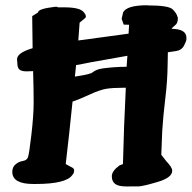

<svg xmlns="http://www.w3.org/2000/svg" viewBox="-20 -689 715 716"><path d="M449.7 -439.9H452.1Q453.1 -460.4 455.1 -481Q424.3 -475.1 368.7 -465.6Q313 -456.1 294.2 -451.9Q275.4 -447.8 263.7 -446.3Q261.7 -424.8 259.3 -403.3L274.4 -405.8Q317.9 -412.6 325.7 -419.4Q338.9 -430.7 364.7 -434.1Q409.7 -439.9 449.7 -439.9ZM530.3 -668.9Q609.4 -668.9 624.3 -653.8Q639.2 -638.7 642.1 -625.5L643.1 -624V-619.1Q643.1 -602.5 633.5 -595.2Q624 -587.9 619.6 -581.5Q670.9 -581.1 674.8 -553.2Q675.3 -550.3 675.3 -543.5Q675.3 -536.6 666.3 -519Q657.2 -501.5 636 -498.5Q614.7 -495.6 606 -494.1L605 -443.4Q604.5 -388.7 596.4 -321.8Q588.4 -254.9 585 -201.2L581.5 -111.8L600.1 -87.9Q622.1 -64.9 622.1 -53.2Q622.1 -53.2 622.1 -52.7V-51.8Q622.1 -26.4 567.1 -10.3Q512.2 5.9 496.1 6.1Q480 6.3 451.2 6.3Q422.4 6.3 409.7 -2.9Q397 -12.2 397 -31.7Q397 -51.3 425.8 -72.3Q433.1 -74.7 438.5 -77.1Q441.9 -220.2 449.2 -361.8H440.9Q399.9 -361.8 375.5 -357.7Q351.1 -353.5 313.2 -335.9Q275.4 -318.4 250.5 -310.1Q238.8 -193.4 225.1 -77.1L249.5 -64Q256.8 -60.1 256.8 -51.8H256.3Q256.3 -43 249.5 -36.1Q226.1 -2.9 112.8 -2.9H104Q26.9 -2.9 25.9 -46.9V-48.8Q25.9 -65.9 38.1 -76.2Q50.3 -86.4 64.7 -88.6Q79.1 -90.8 83.7 -101.1Q88.4 -111.3 96.9 -185.1Q105.5 -258.8 105.5 -307.1Q105.5 -355.5 103.5 -423.8Q93.8 -422.9 79.6 -422.9Q78.6 -422.9 78.1 -422.9Q64.9 -422.9 56.2 -427.2Q47.4 -431.6 45.4 -444.3L43.5 -467.8Q43.5 -492.2 101.6 -509.3L100.1 -628.9L122.1 -642.6V-643.1Q122.1 -656.2 185.1 -663.6H193.8L195.3 -661.6H223.1Q277.3 -661.1 291.5 -644.5Q300.3 -634.3 300.3 -627.9Q300.3 -627.9 300.3 -627.4Q300.3 -623.5 296.9 -621.1L276.9 -604.5Q274.4 -571.3 272 -538.1L459.5 -563.5Q460.4 -579.6 461.4 -596.7L441.4 -597.2L433.6 -618.7L439 -642.1Q451.2 -669.4 529.3 -669.4Z"/></svg>

Font: Drukaatie burti
Style: Bold
Weight: 700
Version: Version 0.14